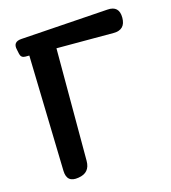

<svg xmlns="http://www.w3.org/2000/svg" viewBox="-116 -879 868 977"><g transform="rotate(-15 318.0 -391.0)"><path d="M96 -663H75Q53 -663 48 -684L43 -708Q32 -752 79 -755L540 -786Q603 -791 603 -727Q603 -663 540 -663H239V-70Q239 -7 177 2Q114 13 112 -51Z"/></g></svg>

Font: MaokenZhuyuanTi
Style: Regular
Weight: 400
Designer: Fontworks Inc & LongZhuTi team: ZERO子、时光羊、荆南、频凡、刘鹏、Little White Dog、帆影Magmeta、奈白不弍、白日月球、ChaoTawei、雨三（排名不分先后）
Version: Version 1.000; 20230222